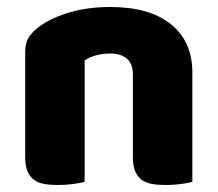

<svg xmlns="http://www.w3.org/2000/svg" viewBox="-20 -521 623 549"><path d="M360 -308Q360 -339 342.5 -353.5Q325 -368 295 -368Q275 -368 255.5 -363Q236 -358 222 -348V-1Q212 2 190.5 5Q169 8 146 8Q124 8 106.5 5Q89 2 77 -7Q65 -16 58.5 -31.5Q52 -47 52 -72V-372Q52 -399 63.5 -416Q75 -433 95 -447Q129 -471 180.5 -486Q232 -501 295 -501Q408 -501 469 -451.5Q530 -402 530 -314V-1Q520 2 498.5 5Q477 8 454 8Q432 8 414.5 5Q397 2 385 -7Q373 -16 366.5 -31.5Q360 -47 360 -72Z"/></svg>

Font: Baloo Thambi
Style: Regular
Weight: 400
Designer: Aadarsh Rajan and Ek Type
Foundry: Ek Type
Version: Version 1.443;PS 1.000;hotconv 16.6.51;makeotf.lib2.5.65220;